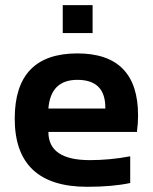

<svg xmlns="http://www.w3.org/2000/svg" viewBox="-20 -718 587 738"><path d="M277.3 -512.7Q510.7 -512.7 510.7 -274.4Q510.7 -242.7 506.3 -210.9H166Q166 -102.5 325.2 -102.5Q402.8 -102.5 480.5 -117.2V-14.6Q412.6 0 315.4 0Q36.6 0 36.6 -262.2Q36.6 -512.7 277.3 -512.7ZM166 -300.8H384.8V-304.7Q384.8 -411.1 277.3 -411.1Q174.8 -411.1 166 -300.8ZM335.9 -698.2V-590.8H221.2V-698.2Z"/></svg>

Font: Voltera
Style: Bold
Weight: 700
Designer: Bernd Montag
Version: Version 1.301